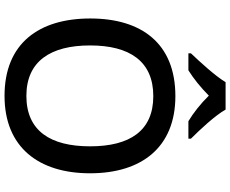

<svg xmlns="http://www.w3.org/2000/svg" viewBox="-102 -878 991 826"><g transform="rotate(90 393.0 -465.5)"><path d="M452 -941H334C307 -896 247 -831 210 -792V-781H283C318 -803 356 -833 392 -869C427 -833 467 -802 502 -781H577V-792C539 -830 477 -896 452 -941ZM726 -358C726 -580 614 -725 394 -725C167 -725 60 -579 60 -359C60 -138 167 10 393 10C614 10 726 -137 726 -358ZM176 -358C176 -528 244 -630 394 -630C544 -630 610 -528 610 -358C610 -188 544 -84 393 -84C244 -84 176 -188 176 -358Z"/></g></svg>

Font: Noto Sans Lisu Medium
Style: Regular
Weight: 500
Designer: Monotype Design Team. David Williams.
Foundry: Monotype Imaging Inc.
Version: Version 2.102